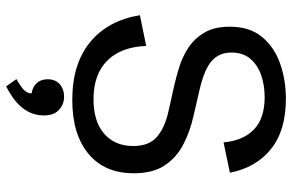

<svg xmlns="http://www.w3.org/2000/svg" viewBox="-190 -566 992 653"><g transform="rotate(90 306.5 -239.0)"><path d="M319.3 11.7Q197.3 11.7 123.3 -48.6Q49.3 -108.9 31.2 -218.3L135.7 -239.7Q139.2 -153.3 186 -106.9Q232.9 -60.5 316.9 -60.5Q392.6 -60.5 434.3 -96.9Q476.1 -133.3 476.1 -195.3Q476.1 -250 444.6 -276.6Q413.1 -303.2 358.4 -315.4L266.6 -335.9Q241.2 -341.8 207.8 -352.1Q174.3 -362.3 143.1 -382.3Q111.8 -402.3 91.1 -436.5Q70.3 -470.7 70.3 -523.9Q70.3 -591.8 105.2 -633.8Q140.1 -675.8 196 -695.3Q252 -714.8 314.9 -714.8Q423.8 -714.8 486.8 -663.8Q549.8 -612.8 566.9 -524.4L463.9 -502.9Q457.5 -569.8 419.9 -606.2Q382.3 -642.6 309.6 -642.6Q270 -642.6 235.6 -630.9Q201.2 -619.1 179.7 -594.2Q158.2 -569.3 158.2 -529.3Q158.2 -487.3 187.3 -462.2Q216.3 -437 284.2 -421.4L377 -399.9Q426.3 -388.7 470.2 -366.2Q514.2 -343.8 541.5 -303.5Q568.8 -263.2 568.8 -197.3Q568.8 -98.1 502.4 -43.2Q436 11.7 319.3 11.7ZM273.4 236.8 248.5 201.7 258.3 195.8Q279.8 183.1 288.3 172.9Q296.9 162.6 296.9 149.9Q275.4 147 262.2 132.6Q249 118.2 249 95.2Q249 69.8 265.6 54.7Q282.2 39.6 308.6 39.6Q334.5 39.6 353.3 56.9Q372.1 74.2 372.1 107.9Q372.1 145 351.3 174.6Q330.6 204.1 293 225.6Z"/></g></svg>

Font: Schibsted Grotesk
Style: Regular
Weight: 400
Designer: Bakken & Baeck AS, Henrik Kongsvoll
Foundry: Schibsted ASA
Version: Version 1.100; ttfautohint (v1.8.4.7-5d5b);gftools[0.9.25]